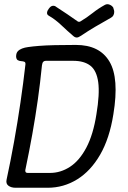

<svg xmlns="http://www.w3.org/2000/svg" viewBox="-20 -886 603 906"><path d="M54 0Q33 0 20 -9.5Q7 -19 11 -38Q30 -126 46.5 -218Q63 -310 76.5 -402Q90 -494 100 -582Q101 -592 95 -594.5Q89 -597 80 -597.5Q71 -598 64 -602Q57 -606 56 -619Q56 -635 63.5 -643.5Q71 -652 84 -657Q97 -662 113 -664Q133 -667 164.5 -669.5Q196 -672 239.5 -673Q283 -674 338 -674Q450 -674 496.5 -595.5Q543 -517 515 -347Q497 -233 452.5 -156Q408 -79 344 -39.5Q280 0 205 0ZM101 -91Q98 -82 100 -76Q102 -70 111 -70H216Q266 -70 310.5 -99Q355 -128 387.5 -189.5Q420 -251 435 -347Q451 -443 443.5 -498Q436 -553 406.5 -576Q377 -599 326 -599H196Q190 -599 186 -596Q182 -593 180.5 -588.5Q179 -584 178 -578Q170 -497 158.5 -415.5Q147 -334 132.5 -253Q118 -172 101 -91ZM515 -846Q519 -839 519 -830Q519 -821 515 -813.5Q511 -806 503 -802Q460 -778 428 -759Q396 -740 360 -716Q350 -709 342 -709Q334 -709 326 -716Q298 -740 269 -767.5Q240 -795 210 -812Q201 -817 202 -826.5Q203 -836 211 -846L212 -847Q219 -857 228.5 -858.5Q238 -860 246 -853Q272 -836 297.5 -819Q323 -802 348 -784Q350 -783 353 -783Q356 -783 358 -784Q390 -803 417 -824.5Q444 -846 475 -863Q486 -869 498.5 -863.5Q511 -858 516 -847Z"/></svg>

Font: Winky Sans Light
Style: Italic
Weight: 300
Italic angle: -8.97852°
Designer: Simon Atzbach
Foundry: typofactur
Version: Version 1.205